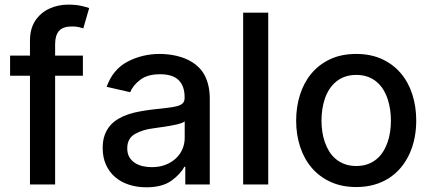

<svg xmlns="http://www.w3.org/2000/svg" viewBox="-20 -781 1829 813"><path d="M106.9 -545.5V-608.7Q106.9 -659.8 129.6 -693.9Q152.3 -727.6 189.1 -744.5Q225.9 -761.4 268.8 -761.4Q301.1 -761.4 323.9 -756.2Q346.6 -751.1 357.6 -746.8L332.7 -660.9Q325.3 -663.4 313.7 -666.2Q302.2 -669 285.2 -669Q246.4 -669 229.9 -650Q213.4 -631 213.4 -594.5V-545.5H331V-460.2H213.4V0H106.9V-460.2H22.7V-545.5Z M623.9 -317.1Q660.9 -321.4 687 -324.2Q713.1 -327.1 729.6 -331.5Q746.1 -335.9 753.9 -343.9Q761.7 -351.9 761.7 -366.5V-369Q761.7 -416.9 736.3 -441.8Q710.9 -466.6 658 -466.6Q604.4 -466.6 573.9 -443.2Q543 -419.7 531.2 -390.6L431.5 -413.4Q458.1 -487.6 520.6 -520.2Q582.7 -552.6 656.6 -552.6Q672.6 -552.6 690.3 -550.8Q708.1 -549 726 -544.9Q744 -540.8 761.5 -534.1Q779.1 -527.3 795.1 -517Q811.4 -506.7 824.9 -492.5Q838.4 -478.3 848 -459.3Q857.6 -440.3 862.9 -416.2Q868.3 -392 868.3 -362.2V0H764.6V-74.6H760.3Q745 -44.4 706 -16Q667.3 12.1 599.1 12.1Q560.4 12.1 526.6 1.2Q492.9 -9.6 468 -30.7Q443.2 -51.8 429 -82.9Q414.8 -114 414.8 -154.1Q414.8 -185.4 423.1 -208.6Q431.5 -231.9 446.2 -248.9Q460.9 -266 480.8 -277.7Q500.7 -289.4 524 -297.1Q547.2 -304.7 572.8 -309.3Q598.4 -313.9 623.9 -317.1ZM518.8 -152.7Q518.8 -131 527.7 -115.8Q536.6 -100.5 551.3 -91.1Q566.1 -81.7 584.5 -77.4Q603 -73.2 622.2 -73.2Q655.5 -73.2 681.5 -83.5Q707.4 -93.8 725.3 -110.8Q743.3 -127.8 752.7 -150.2Q762.1 -172.6 762.1 -196.7V-267Q758.5 -263.5 749.3 -260.1Q740.1 -256.7 727.8 -253.9Q715.6 -251.1 701.5 -248.6Q687.5 -246.1 674.2 -244.1Q660.9 -242.2 649.3 -240.6Q637.8 -239 630.7 -237.9Q585.2 -232.6 551.8 -213.8Q518.8 -195.3 518.8 -152.7Z M1115.8 -727.3V0H1009.6V-727.3Z M1488.3 -552.6Q1549.7 -552.6 1597.1 -530.9Q1644.5 -509.2 1676.8 -471.2Q1709.2 -433.2 1725.9 -381.6Q1742.5 -329.9 1742.5 -270.2Q1742.5 -231.9 1735.3 -196Q1728 -160.2 1713.6 -128.9Q1699.2 -97.7 1677.9 -71.9Q1656.6 -46.2 1628.4 -27.7Q1600.1 -9.2 1565.2 0.9Q1530.2 11 1488.3 11Q1427.2 11 1380 -10.7Q1332.7 -32.3 1300.2 -70.1Q1267.8 -108 1250.9 -159.4Q1234 -210.9 1234 -270.2Q1234 -328.1 1250.2 -379.4Q1266.3 -430.8 1298.3 -469.3Q1330.3 -507.8 1377.8 -530.2Q1425.4 -552.6 1488.3 -552.6ZM1341.3 -270.6Q1341.3 -247.5 1344.6 -224.3Q1348 -201 1355.3 -179.7Q1362.6 -158.4 1374.1 -139.7Q1385.7 -121.1 1402.2 -107.4Q1418.7 -93.8 1440.2 -85.9Q1461.6 -78.1 1488.6 -78.1Q1515.6 -78.1 1536.8 -85.8Q1557.9 -93.4 1574.2 -106.9Q1590.6 -120.4 1602.1 -138.7Q1613.6 -157 1621.1 -178.4Q1628.6 -199.9 1631.9 -223.4Q1635.3 -246.8 1635.3 -270.6Q1635.3 -293.7 1631.9 -316.9Q1628.6 -340.2 1621.4 -361.7Q1614.3 -383.2 1602.8 -401.8Q1591.3 -420.5 1574.9 -434.3Q1558.6 -448.2 1537.1 -456Q1515.6 -463.8 1488.6 -463.8Q1462 -463.8 1440.5 -456.1Q1419 -448.5 1402.7 -434.8Q1386.4 -421.2 1374.6 -402.9Q1362.9 -384.6 1355.6 -363.1Q1348.4 -341.6 1344.8 -318Q1341.3 -294.4 1341.3 -270.6Z"/></svg>

Font: Inter P Medium
Style: Regular
Weight: 500
Designer: Rasmus Andersson
Foundry: rsms
Version: Version 3.018;git-588b23468